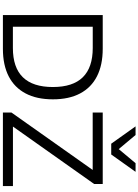

<svg xmlns="http://www.w3.org/2000/svg" viewBox="169 -1146 977 1356"><g transform="rotate(90 658.0 -468.5)"><path d="M87.1 0V-705H325.2Q439.5 -705 519.1 -664.5Q598.7 -624.1 640.3 -545.6Q682 -467.1 682 -353Q682 -238.9 640.3 -160.2Q598.7 -81.5 519.1 -40.7Q439.5 0 325.2 0ZM169.5 -70.5H319.3Q457.7 -70.5 526.4 -141.3Q595.1 -212 595.1 -353Q595.1 -494 526.2 -564.2Q457.2 -634.5 319.3 -634.5H169.5ZM775.4 0V-60.6L1202.9 -665.5V-634.1H775.4V-705H1279.9V-644.4L852.5 -40V-70.9H1294.4V0ZM995.4 -765 873 -936.9H933.9L1033.5 -818L1133 -936.9H1194L1071.6 -765Z"/></g></svg>

Font: Nunito Sans 12pt ExtraLight
Style: Regular
Weight: 200
Version: Version 3.101;gftools[0.9.27]